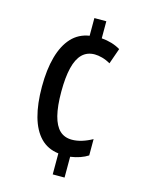

<svg xmlns="http://www.w3.org/2000/svg" viewBox="-112 -793 662 871"><g transform="rotate(15 219.0 -357.0)"><path d="M277.3 -724.1V-644Q302.2 -642.1 325 -635.3Q347.7 -628.4 366.2 -617.2L340.3 -543.5Q321.3 -554.7 301.5 -560.1Q281.7 -565.4 266.1 -565.4Q230.5 -565.4 207.5 -543Q184.6 -520.5 173.6 -475.6Q162.6 -430.7 162.6 -362.8Q162.6 -294.9 173.8 -251Q185.1 -207 207.5 -185.8Q230 -164.6 265.1 -164.6Q287.6 -164.6 312 -172.1Q336.4 -179.7 359.9 -192.9V-116.2Q344.2 -106 323.2 -98.6Q302.2 -91.3 277.8 -87.9V9.8H222.2V-88.9Q170.9 -95.2 137.7 -129.4Q104.5 -163.6 88.1 -222.7Q71.8 -281.7 71.8 -362.3Q71.8 -442.9 88.4 -502.4Q105 -562 137.9 -597.7Q170.9 -633.3 221.2 -641.1V-724.1Z"/></g></svg>

Font: Open Sans Condensed Medium
Style: Regular
Weight: 500
Width: 3
Designer: Monotype Design Team
Foundry: Monotype Imaging Inc.
Version: Version 3.000